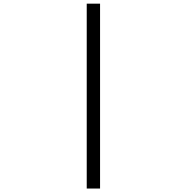

<svg xmlns="http://www.w3.org/2000/svg" viewBox="-20 -830 1040 1069"><path d="M462.9 219.7V-809.6H537.1V219.7Z"/></svg>

Font: GenEi Gothic M SemiLight
Style: Regular
Weight: 350
Designer: o_tamon (Modified); [Source Han Sans]
Ryoko NISHIZUKA  (kana & ideographs); Paul D. Hunt (Latin, Greek & Cyrillic); Wenl
Version: Version 1.1a;Original Version 1.004